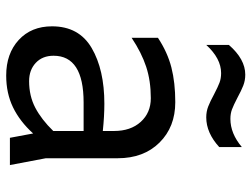

<svg xmlns="http://www.w3.org/2000/svg" viewBox="-116 -684 812 620"><g transform="rotate(90 290.0 -374.0)"><path d="M425 0 411 -75Q372 -32 326.5 -10Q281 12 224 12Q153 12 109 -28.5Q65 -69 65 -136Q65 -223 135 -264Q205 -305 315 -305Q355 -305 403 -300V-336Q403 -390 373.5 -422.5Q344 -455 297 -455Q241 -455 195.5 -440Q150 -425 102 -393V-478Q149 -509 198 -521.5Q247 -534 310 -534Q390 -534 440.5 -483Q491 -432 491 -348V-116L513 0ZM403 -140V-238H311Q160 -238 160 -141Q160 -105 183 -83.5Q206 -62 242 -62Q290 -62 328 -82Q366 -102 403 -140ZM285 -659Q260 -672 246.5 -677Q233 -682 216 -682Q169 -682 125 -634V-707Q171 -760 221 -760Q240 -760 256.5 -753.5Q273 -747 295 -735Q320 -722 333.5 -717Q347 -712 364 -712Q411 -712 455 -749V-676Q409 -634 359 -634Q340 -634 323.5 -640.5Q307 -647 285 -659Z"/></g></svg>

Font: Amiko
Style: Regular
Weight: 400
Designer: Pablo Impallari, Rodrigo Fuenzalida, Andres Torresi
Foundry: Impallari Type
Version: Version 1.001; ttfautohint (v1.3)